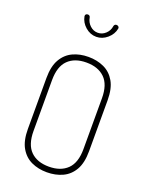

<svg xmlns="http://www.w3.org/2000/svg" viewBox="-176 -1058 895 1153"><g transform="rotate(20 271.5 -481.5)"><path d="M271 6Q216 6 172 -14.5Q128 -35 102 -80Q76 -125 76 -200V-525Q76 -600 102 -645Q128 -690 172 -710.5Q216 -731 271 -731Q326 -731 370.5 -710.5Q415 -690 441 -645Q467 -600 467 -525V-200Q467 -125 441 -80Q415 -35 370.5 -14.5Q326 6 271 6ZM271 -30Q346 -30 388.5 -71.5Q431 -113 431 -200V-525Q431 -612 388.5 -653.5Q346 -695 271 -695Q196 -695 154 -653.5Q112 -612 112 -525V-200Q112 -113 154 -71.5Q196 -30 271 -30ZM272 -860Q233 -860 202 -887Q171 -914 164 -952Q163 -960 167.5 -964.5Q172 -969 179 -969H181Q187 -969 191 -965Q195 -961 196 -955Q201 -926 222.5 -906Q244 -886 272 -886Q300 -886 321.5 -906Q343 -926 347 -955Q348 -961 352 -965Q356 -969 362 -969H364Q371 -969 376 -964Q381 -959 380 -952Q373 -914 341.5 -887Q310 -860 272 -860Z"/></g></svg>

Font: Dosis ExtraLight ExtraLight
Style: Regular
Weight: 250
Version: Version 3.001; ttfautohint (v1.8.2)